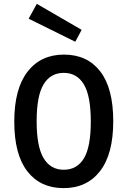

<svg xmlns="http://www.w3.org/2000/svg" viewBox="-20 -950 654 985"><path d="M398.9 -796.9 366.2 -735.8 127 -854 168.9 -930.2ZM561 -328.1Q561 -159.7 493.4 -72.3Q425.8 15.1 306.2 15.1Q187 15.1 120.1 -71.3Q53.2 -157.7 53.2 -326.2Q53.2 -494.1 121.1 -582Q189 -669.9 308.1 -669.9Q427.7 -669.9 494.4 -583.5Q561 -497.1 561 -328.1ZM168 -328.1Q168 -197.3 203.9 -138.2Q239.7 -79.1 307.1 -79.1Q375 -79.1 410.4 -137.5Q445.8 -195.8 445.8 -326.2Q445.8 -458 410.2 -517.1Q374.5 -576.2 307.1 -576.2Q239.3 -576.2 203.6 -517.3Q168 -458.5 168 -328.1Z"/></svg>

Font: IntelOne Mono Medium
Style: Regular
Weight: 500
Designer: Fred Shallcrass
Foundry: Frere-Jones Type LLC
Version: Version 1.200;hotconv 1.1.0;makeotfexe 2.6.0;FJTRelease1.2